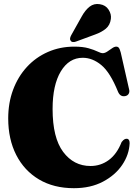

<svg xmlns="http://www.w3.org/2000/svg" viewBox="-20 -950 702 982"><path d="M643 -217.5Q640.5 -159 605 -106.5Q569.5 -54 506.5 -20.8Q443.5 12.5 358 12.5Q255 12.5 179.5 -32.2Q104 -77 63 -157.5Q22 -238 22 -344.5Q22 -424 47 -491Q72 -558 117.5 -607.5Q163 -657 225 -684.2Q287 -711.5 360 -711.5Q404 -711.5 432.8 -703.2Q461.5 -695 478.8 -686.5Q496 -678 505.5 -678Q516 -678 528.5 -686.2Q541 -694.5 553 -703Q565 -711.5 574.5 -711.5Q582.5 -711.5 587.5 -705.8Q592.5 -700 597.5 -681.5L640.5 -492Q643.5 -480 638.2 -470.5Q633 -461 620.5 -458.5Q595 -453.5 583.5 -481Q543.5 -580 498.2 -617.2Q453 -654.5 403 -654.5Q333 -654.5 291 -584.8Q249 -515 249 -392.5Q249 -245.5 303 -173.2Q357 -101 443 -101Q495 -101 536.5 -131.5Q578 -162 602 -223.5Q611 -235 618 -238.2Q625 -241.5 631.5 -240Q643 -237 643 -217.5ZM397.5 -865Q415.5 -898 438.2 -915.8Q461 -933.5 490.5 -928.5Q520.5 -924 535.5 -900.5Q550.5 -877 547 -853Q543 -821.5 521.5 -803.5Q500 -785.5 466.5 -773.5L369 -737.5Q361.5 -734.5 353.5 -735Q345.5 -735.5 341.5 -741.5Q337 -747.5 338.5 -754.8Q340 -762 344 -769.5Z"/></svg>

Font: Fraunces 144pt Soft Black
Style: Regular
Weight: 900
Version: Version 1.000;[b76b70a41]